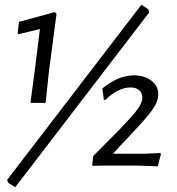

<svg xmlns="http://www.w3.org/2000/svg" viewBox="-20 -697 745 808"><path d="M575 -677 604 -658 608 -645 44 91 14 72 10 60ZM210 -646 218 -639 186 -397 172 -264H108L125 -390L148 -575L58 -553L54 -557L60 -605ZM544 -380Q587 -380 616.5 -358Q646 -336 646 -301Q646 -270 622 -236Q598 -202 539 -140L457 -52L459 -50H590L655 -53L657 -47L644 3L565 0H399L371 1L368 -2L372 -40L486 -155Q537 -208 558 -236Q579 -264 579 -287Q579 -305 566 -317Q553 -329 530 -329Q478 -329 424 -277H417L411 -325Q478 -380 544 -380Z"/></svg>

Font: Alegreya Sans
Style: Italic
Weight: 400
Italic angle: -7°
Designer: Juan Pablo del Peral
Foundry: Huerta Tipografica
Version: Version 2.007